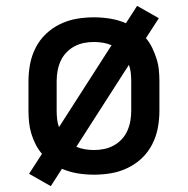

<svg xmlns="http://www.w3.org/2000/svg" viewBox="-20 -587 640 654"><path d="M153 47 79 5 123 -63Q110 -78 101 -96Q92 -114 86.5 -132.5Q81 -151 79 -170.5Q77 -190 77 -210V-310Q77 -340 82.5 -369Q88 -398 101.5 -424.5Q115 -451 136.5 -471.5Q158 -492 185 -505Q212 -518 241 -523Q270 -528 300 -528Q328 -528 355.5 -523.5Q383 -519 409 -508L447 -567L521 -525L477 -457Q490 -442 498.5 -424Q507 -406 513 -387.5Q519 -369 521 -349.5Q523 -330 523 -310V-210Q523 -180 517.5 -151Q512 -122 498.5 -95.5Q485 -69 463.5 -48.5Q442 -28 415 -15Q388 -2 359 3Q330 8 300 8Q272 8 244.5 3.5Q217 -1 191 -12ZM181 -154 360 -433Q346 -439 330.5 -441.5Q315 -444 300 -444Q282 -444 265 -440.5Q248 -437 232.5 -428.5Q217 -420 205 -407Q193 -394 186 -378Q179 -362 176 -345Q173 -328 173 -310V-210Q173 -196 174.5 -181.5Q176 -167 181 -154ZM300 -76Q318 -76 335 -79.5Q352 -83 367.5 -91.5Q383 -100 395 -113Q407 -126 414 -142Q421 -158 424 -175Q427 -192 427 -210V-310Q427 -324 425.5 -338.5Q424 -353 419 -366L240 -87Q254 -81 269.5 -78.5Q285 -76 300 -76Z"/></svg>

Font: Iosevka Fixed Curly Md Ex
Style: Regular
Weight: 500
Width: 7
Monospace: yes
Designer: Belleve Invis
Foundry: Belleve Invis
Version: Version 30.1.2